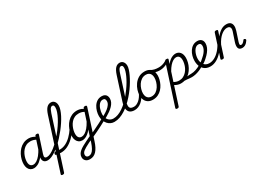

<svg xmlns="http://www.w3.org/2000/svg" viewBox="-25 -2046 4895 3593"><g transform="rotate(-30 2422.5 -250.0)"><path d="M183 17Q141 17 110.5 -2.5Q80 -22 63.5 -59Q47 -96 47 -146Q47 -190 59.5 -241Q72 -292 97.5 -341Q123 -390 161.5 -430.5Q200 -471 252 -495Q304 -519 370 -519Q410 -519 450.5 -503.5Q491 -488 523 -464L510 -408Q468 -436 434.5 -445.5Q401 -455 369 -455Q317 -455 276.5 -435.5Q236 -416 206.5 -382.5Q177 -349 158 -308.5Q139 -268 130 -228Q121 -188 121 -154Q121 -120 130 -97Q139 -74 158 -61Q177 -48 204 -48Q240 -48 278.5 -72.5Q317 -97 356 -145Q395 -193 432 -263L450 -222Q406 -129 357 -77Q308 -25 263 -4Q218 17 183 17ZM476 17Q443 17 421 5.5Q399 -6 388 -27.5Q377 -49 377 -78Q377 -107 388 -141L502 -489Q507 -505 515 -510Q523 -515 539 -515Q564 -515 570.5 -506.5Q577 -498 572 -482L458 -134Q441 -85 451.5 -65Q462 -45 495 -45Q507 -45 512 -35.5Q517 -26 515.5 -14Q514 -2 504 7.5Q494 17 476 17Z M478 17Q462 17 457 7.5Q452 -2 456.5 -14Q461 -26 471 -35.5Q481 -45 497 -45Q532 -45 576 -66.5Q620 -88 668.5 -126.5Q717 -165 767.5 -216Q818 -267 865.5 -325Q913 -383 954.5 -444Q996 -505 1027 -564.5Q1058 -624 1076 -676.5Q1094 -729 1094 -771Q1094 -787 1104.5 -795Q1115 -803 1129.5 -803Q1144 -803 1155 -795Q1166 -787 1166 -771Q1166 -732 1150 -682Q1134 -632 1105.5 -576.5Q1077 -521 1038 -462Q999 -403 953.5 -345.5Q908 -288 858.5 -234Q809 -180 757.5 -134.5Q706 -89 656.5 -55Q607 -21 561.5 -2Q516 17 478 17Z M585 390Q570 390 559.5 384Q549 378 554 363L905 -725Q934 -814 972.5 -854Q1011 -894 1066 -894Q1096 -894 1118.5 -878.5Q1141 -863 1153.5 -836Q1166 -809 1166 -772Q1166 -756 1155 -748.5Q1144 -741 1129.5 -741Q1115 -741 1104.5 -748.5Q1094 -756 1094 -772Q1094 -789 1090 -801Q1086 -813 1077.5 -819.5Q1069 -826 1054 -826Q1040 -826 1026.5 -815.5Q1013 -805 1000 -780Q987 -755 973 -713L624 368Q620 379 611.5 384.5Q603 390 585 390ZM765 17Q732 17 702.5 13.5Q673 10 658 4Q648 0 646 -10.5Q644 -21 649 -32.5Q654 -44 663.5 -51Q673 -58 685 -54Q697 -51 721 -48Q745 -45 774 -45Q790 -45 796.5 -36Q803 -27 801 -14.5Q799 -2 790 7.5Q781 17 765 17Z M766 17Q757 17 753 7.5Q749 -2 750 -14.5Q751 -27 757.5 -36Q764 -45 775 -45Q839 -45 900.5 -75Q962 -105 1018.5 -160.5Q1075 -216 1123 -289Q1129 -297 1139.5 -293.5Q1150 -290 1157 -281.5Q1164 -273 1158 -264Q1105 -176 1041.5 -113.5Q978 -51 908.5 -17Q839 17 766 17Z M1174 394Q1116 394 1083.5 363.5Q1051 333 1051 285Q1051 249 1067.5 219Q1084 189 1114.5 163.5Q1145 138 1186.5 114.5Q1228 91 1277 67Q1295 59 1312 50.5Q1329 42 1346.5 33Q1364 24 1381 17L1420 -104Q1385 -58 1350 -31.5Q1315 -5 1283.5 6Q1252 17 1226 17Q1184 17 1154 -2.5Q1124 -22 1107 -59Q1090 -96 1090 -146Q1090 -190 1102.5 -241Q1115 -292 1140.5 -341Q1166 -390 1204.5 -430.5Q1243 -471 1295 -495Q1347 -519 1413 -519Q1436 -519 1458 -514.5Q1480 -510 1501.5 -501.5Q1523 -493 1542 -480L1545 -492Q1551 -506 1558.5 -510.5Q1566 -515 1582 -515Q1607 -515 1613.5 -506.5Q1620 -498 1615 -482L1413 139Q1392 206 1367 254Q1342 302 1313 333Q1284 364 1249.5 379Q1215 394 1174 394ZM1184 331Q1216 331 1244.5 310Q1273 289 1297.5 245Q1322 201 1344 136L1357 93Q1346 99 1335 104Q1324 109 1313 114.5Q1302 120 1291 126Q1252 145 1221.5 162.5Q1191 180 1169 197Q1147 214 1135.5 233.5Q1124 253 1124 276Q1124 292 1130.5 304.5Q1137 317 1151 324Q1165 331 1184 331ZM1248 -48Q1282 -48 1319 -70.5Q1356 -93 1393.5 -137.5Q1431 -182 1467 -248L1525 -425Q1493 -443 1465.5 -449Q1438 -455 1412 -455Q1360 -455 1319.5 -435.5Q1279 -416 1250 -382.5Q1221 -349 1202 -308.5Q1183 -268 1174 -228Q1165 -188 1165 -154Q1165 -120 1174 -97Q1183 -74 1201.5 -61Q1220 -48 1248 -48Z M1762 -103Q1717 -78 1659.5 -48Q1602 -18 1539 12.5Q1476 43 1415 70Q1409 72 1404.5 64.5Q1400 57 1397.5 45.5Q1395 34 1399 23Q1403 12 1414 7Q1472 -20 1532.5 -49Q1593 -78 1649 -106.5Q1705 -135 1749 -160Q1755 -164 1761 -157.5Q1767 -151 1769.5 -140Q1772 -129 1770.5 -118Q1769 -107 1762 -103Z M1739 -152Q1776 -173 1819.5 -198Q1863 -223 1901.5 -253Q1940 -283 1964 -318Q1988 -353 1988 -391Q1988 -422 1974.5 -438Q1961 -454 1930 -454Q1918 -454 1912.5 -464Q1907 -474 1908.5 -487Q1910 -500 1919.5 -509.5Q1929 -519 1945 -519Q1986 -519 2011.5 -504Q2037 -489 2049 -463.5Q2061 -438 2061 -406Q2061 -364 2042.5 -327Q2024 -290 1992.5 -257.5Q1961 -225 1921.5 -196.5Q1882 -168 1840.5 -144.5Q1799 -121 1762 -101Z M1919 18Q1877 18 1840.5 1.5Q1804 -15 1776.5 -46.5Q1749 -78 1733 -121.5Q1717 -165 1717 -218Q1717 -269 1731.5 -322Q1746 -375 1774.5 -420Q1803 -465 1846 -492Q1889 -519 1946 -519Q1955 -519 1958 -509.5Q1961 -500 1958 -487Q1955 -474 1948 -464Q1941 -454 1932 -454Q1902 -454 1879.5 -439Q1857 -424 1839.5 -398Q1822 -372 1810.5 -341Q1799 -310 1793 -278.5Q1787 -247 1787 -220Q1787 -180 1797.5 -147.5Q1808 -115 1828 -92.5Q1848 -70 1875 -58Q1902 -46 1933 -46Q1983 -46 2034 -64.5Q2085 -83 2135.5 -117Q2186 -151 2234 -195.5Q2282 -240 2325.5 -292Q2369 -344 2408 -398.5Q2447 -453 2478.5 -507Q2510 -561 2532.5 -610.5Q2555 -660 2567 -701.5Q2579 -743 2579 -772Q2579 -782 2589.5 -788Q2600 -794 2614.5 -794Q2629 -794 2640 -788Q2651 -782 2651 -772Q2651 -741 2637 -696Q2623 -651 2598 -597Q2573 -543 2538.5 -484Q2504 -425 2461 -365.5Q2418 -306 2368 -249.5Q2318 -193 2264 -144.5Q2210 -96 2152.5 -59.5Q2095 -23 2036.5 -2.5Q1978 18 1919 18Z M2356 17Q2292 17 2255.5 -11.5Q2219 -40 2213 -97Q2207 -154 2234 -238L2391 -725Q2420 -814 2458.5 -854Q2497 -894 2551 -894Q2581 -894 2603.5 -878.5Q2626 -863 2638.5 -836Q2651 -809 2651 -772Q2651 -756 2640 -748.5Q2629 -741 2614.5 -741Q2600 -741 2589.5 -748.5Q2579 -756 2579 -772Q2579 -789 2575 -801Q2571 -813 2562.5 -819.5Q2554 -826 2540 -826Q2525 -826 2511.5 -815.5Q2498 -805 2485 -780Q2472 -755 2459 -713L2299 -215Q2280 -154 2281.5 -116Q2283 -78 2307 -61.5Q2331 -45 2375 -45Q2387 -45 2392.5 -35.5Q2398 -26 2395.5 -14Q2393 -2 2383 7.5Q2373 17 2356 17Z M2357 17Q2345 17 2339 7.5Q2333 -2 2335.5 -14Q2338 -26 2348 -35.5Q2358 -45 2376 -45Q2404 -45 2432.5 -57.5Q2461 -70 2488.5 -93.5Q2516 -117 2538.5 -149Q2561 -181 2579 -219Q2583 -232 2594 -231.5Q2605 -231 2613 -222.5Q2621 -214 2617 -202Q2599 -154 2571 -113.5Q2543 -73 2509.5 -44Q2476 -15 2437 1Q2398 17 2357 17Z M2751 19Q2692 19 2651 -5.5Q2610 -30 2589.5 -73.5Q2569 -117 2569 -172Q2569 -226 2588 -286.5Q2607 -347 2645 -400Q2683 -453 2739.5 -486Q2796 -519 2872 -519Q2930 -519 2970.5 -496Q3011 -473 3031.5 -431.5Q3052 -390 3052 -335Q3052 -294 3040.5 -246.5Q3029 -199 3005.5 -152Q2982 -105 2946 -66.5Q2910 -28 2861 -4.5Q2812 19 2751 19ZM2759 -46Q2813 -46 2854 -74Q2895 -102 2922.5 -146Q2950 -190 2964 -238Q2978 -286 2978 -328Q2978 -368 2964.5 -396Q2951 -424 2925.5 -439Q2900 -454 2864 -454Q2810 -454 2768.5 -426.5Q2727 -399 2699 -356Q2671 -313 2657 -265Q2643 -217 2643 -177Q2643 -136 2656.5 -106.5Q2670 -77 2696.5 -61.5Q2723 -46 2759 -46Z M3133 -393Q3089 -393 3044 -405Q2999 -417 2953 -447Q2943 -453 2942 -462.5Q2941 -472 2946 -481Q2951 -490 2958.5 -494Q2966 -498 2973 -494Q3009 -470 3052.5 -460Q3096 -450 3145 -450Q3174 -450 3205.5 -456.5Q3237 -463 3267 -476Q3297 -489 3319 -506Q3327 -512 3335 -509Q3343 -506 3347 -498Q3351 -490 3350 -480Q3349 -470 3342 -464Q3305 -437 3268 -421Q3231 -405 3197 -399Q3163 -393 3133 -393Z M3584 17Q3558 17 3534.5 14Q3511 11 3487 8.5Q3463 6 3434.5 6.5Q3406 7 3369 13L3397 -15Q3432 -23 3461.5 -29Q3491 -35 3516.5 -38.5Q3542 -42 3563 -43.5Q3584 -45 3603 -45Q3612 -45 3615 -35.5Q3618 -26 3615 -14Q3612 -2 3604 7.5Q3596 17 3584 17ZM3060 390Q3046 390 3035.5 383Q3025 376 3031 361L3306 -489Q3311 -505 3319 -510Q3327 -515 3343 -515Q3367 -515 3374.5 -507.5Q3382 -500 3376 -484L3351 -405Q3385 -449 3418.5 -473.5Q3452 -498 3482.5 -508.5Q3513 -519 3539 -519Q3602 -519 3638 -475Q3674 -431 3674 -355Q3674 -310 3661.5 -259Q3649 -208 3623 -159Q3597 -110 3558.5 -70Q3520 -30 3468.5 -6.5Q3417 17 3353 17Q3321 17 3288 6.5Q3255 -4 3226 -22L3100 368Q3096 379 3087.5 384.5Q3079 390 3060 390ZM3244 -77Q3276 -60 3301.5 -53Q3327 -46 3353 -46Q3404 -46 3444 -66.5Q3484 -87 3513.5 -120Q3543 -153 3562 -192.5Q3581 -232 3590 -273Q3599 -314 3599 -348Q3599 -381 3590 -404.5Q3581 -428 3563 -441Q3545 -454 3517 -454Q3485 -454 3449.5 -433.5Q3414 -413 3378 -372.5Q3342 -332 3307 -270Z M3591 17Q3575 17 3570 7.5Q3565 -2 3569 -14Q3573 -26 3583.5 -35.5Q3594 -45 3610 -45Q3659 -45 3716 -64Q3773 -83 3830 -119Q3839 -126 3847.5 -121.5Q3856 -117 3861 -107Q3866 -97 3865.5 -86.5Q3865 -76 3856 -71Q3808 -40 3760.5 -20.5Q3713 -1 3670 8Q3627 17 3591 17Z M3821 -113Q3856 -131 3887 -155Q3918 -179 3944 -205Q3976 -232 4001 -263.5Q4026 -295 4040 -327.5Q4054 -360 4054 -392Q4054 -422 4040.5 -438Q4027 -454 3996 -454Q3984 -454 3978.5 -464Q3973 -474 3974.5 -487Q3976 -500 3985.5 -509.5Q3995 -519 4012 -519Q4050 -519 4076 -504Q4102 -489 4114.5 -463.5Q4127 -438 4127 -406Q4127 -362 4109 -319Q4091 -276 4059 -236Q4027 -196 3986 -160Q3956 -131 3920.5 -106.5Q3885 -82 3847 -61Z M3994 18Q3950 18 3915.5 5.5Q3881 -7 3856 -29.5Q3831 -52 3814.5 -82Q3798 -112 3790.5 -147.5Q3783 -183 3783 -220Q3783 -272 3797.5 -324.5Q3812 -377 3841 -421.5Q3870 -466 3912.5 -492.5Q3955 -519 4012 -519Q4022 -519 4026 -509.5Q4030 -500 4027 -487Q4024 -474 4016 -464Q4008 -454 3997 -454Q3964 -454 3938 -433Q3912 -412 3893.5 -377.5Q3875 -343 3864.5 -302Q3854 -261 3854 -222Q3854 -189 3862.5 -156.5Q3871 -124 3889 -99.5Q3907 -75 3936.5 -60Q3966 -45 4008 -45Q4064 -45 4122.5 -76.5Q4181 -108 4234.5 -168.5Q4288 -229 4330 -315Q4334 -323 4344 -323Q4354 -323 4361 -316Q4368 -309 4361 -293Q4317 -194 4257 -124.5Q4197 -55 4129.5 -18.5Q4062 18 3994 18Z M4684 16Q4649 16 4629 3Q4609 -10 4602.5 -32.5Q4596 -55 4599 -84.5Q4602 -114 4613 -148L4678 -342Q4690 -377 4687 -402.5Q4684 -428 4666.5 -441.5Q4649 -455 4615 -455Q4585 -455 4552.5 -441Q4520 -427 4487.5 -400Q4455 -373 4424.5 -332.5Q4394 -292 4367 -238L4292 -7Q4289 4 4280.5 9.5Q4272 15 4253 15Q4239 15 4228 9Q4217 3 4222 -12L4376 -489Q4382 -505 4390 -510Q4398 -515 4414 -515Q4438 -515 4445.5 -507.5Q4453 -500 4447 -484L4415 -386Q4442 -421 4470 -446Q4498 -471 4526.5 -488Q4555 -505 4583 -512Q4611 -519 4638 -519Q4691 -519 4720.5 -495Q4750 -471 4755.5 -425.5Q4761 -380 4741 -317L4674 -114Q4668 -94 4666.5 -78.5Q4665 -63 4671.5 -54Q4678 -45 4694 -45Q4708 -45 4722 -53Q4736 -61 4748.5 -74.5Q4761 -88 4769 -100Q4774 -109 4782.5 -112Q4791 -115 4805 -106Q4818 -98 4819 -89Q4820 -80 4815 -71Q4804 -53 4785.5 -32.5Q4767 -12 4741.5 2Q4716 16 4684 16Z"/></g></svg>

Font: Playwrite DK Loopet Light
Style: Regular
Weight: 300
Version: Version 1.003